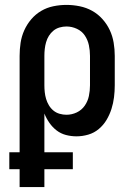

<svg xmlns="http://www.w3.org/2000/svg" viewBox="-20 -548 540 783"><path d="M60 215V142H18V73H60V-320Q60 -347 64 -373.5Q68 -400 79 -424.5Q90 -449 107.5 -469.5Q125 -490 148 -503.5Q171 -517 197.5 -522.5Q224 -528 251 -528Q278 -528 305 -522.5Q332 -517 355.5 -504Q379 -491 397.5 -470.5Q416 -450 427.5 -425.5Q439 -401 443.5 -374Q448 -347 448 -320V-200Q448 -176 445 -151.5Q442 -127 434.5 -103.5Q427 -80 414.5 -59Q402 -38 383 -22Q364 -6 340 1Q316 8 292 8Q270 8 249 2.5Q228 -3 211 -16Q194 -29 181.5 -47Q169 -65 161 -85V73H277V142H161V215ZM251 -80Q273 -80 293 -89.5Q313 -99 325.5 -117Q338 -135 342.5 -156.5Q347 -178 347 -200V-320Q347 -342 342.5 -363.5Q338 -385 326 -403Q314 -421 293.5 -430.5Q273 -440 251 -440Q237 -440 223 -436Q209 -432 198 -423Q187 -414 179.5 -402Q172 -390 168 -376Q164 -362 162.5 -348Q161 -334 161 -320V-200Q161 -186 162.5 -172Q164 -158 168 -144.5Q172 -131 179.5 -118.5Q187 -106 198 -97Q209 -88 223 -84Q237 -80 251 -80Z"/></svg>

Font: Iosevka SS04 Semibold
Style: Regular
Weight: 600
Monospace: yes
Designer: Belleve Invis
Foundry: Belleve Invis
Version: Version 19.0.0; ttfautohint (v1.8.4)